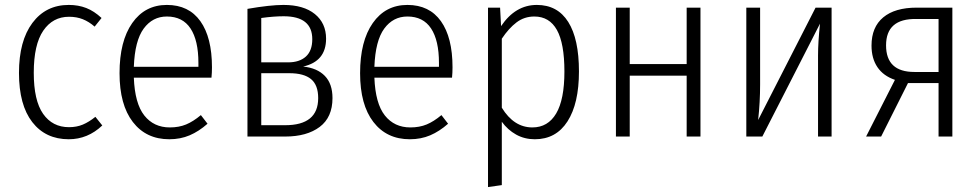

<svg xmlns="http://www.w3.org/2000/svg" viewBox="-20 -554 3977 779"><path d="M392 -481 364 -446Q341 -466 316 -476Q291 -486 260 -486Q194 -486 155.5 -429.5Q117 -373 117 -259Q117 -146 155 -92Q193 -38 260 -38Q291 -38 316 -48.5Q341 -59 367 -80L395 -45Q336 11 259 11Q165 11 111 -58.5Q57 -128 57 -258Q57 -388 111.5 -461Q166 -534 259 -534Q298 -534 330 -521.5Q362 -509 392 -481Z M838 -239H523Q527 -134 565.5 -85.5Q604 -37 669 -37Q706 -37 735 -49Q764 -61 795 -87L822 -52Q787 -21 749.5 -5Q712 11 667 11Q573 11 519 -59Q465 -129 465 -257Q465 -387 516.5 -460.5Q568 -534 657 -534Q746 -534 793 -468Q840 -402 840 -281Q840 -259 838 -239ZM785 -299Q785 -390 753 -438.5Q721 -487 657 -487Q599 -487 563 -438Q527 -389 523 -283H785Z M1329 -156Q1329 -78 1277 -39Q1225 0 1137 0H984V-518Q1076 -534 1130 -534Q1212 -534 1257.5 -497Q1303 -460 1303 -397Q1303 -305 1210 -284Q1267 -278 1298 -246Q1329 -214 1329 -156ZM1040 -481V-301H1149Q1195 -301 1221 -324.5Q1247 -348 1247 -395Q1247 -488 1131 -488Q1091 -488 1040 -481ZM1271 -156Q1271 -209 1242 -233Q1213 -257 1154 -257H1040V-46H1137Q1271 -46 1271 -156Z M1814 -239H1499Q1503 -134 1541.5 -85.5Q1580 -37 1645 -37Q1682 -37 1711 -49Q1740 -61 1771 -87L1798 -52Q1763 -21 1725.5 -5Q1688 11 1643 11Q1549 11 1495 -59Q1441 -129 1441 -257Q1441 -387 1492.5 -460.5Q1544 -534 1633 -534Q1722 -534 1769 -468Q1816 -402 1816 -281Q1816 -259 1814 -239ZM1761 -299Q1761 -390 1729 -438.5Q1697 -487 1633 -487Q1575 -487 1539 -438Q1503 -389 1499 -283H1761Z M2329 -264Q2329 -134 2282.5 -61.5Q2236 11 2150 11Q2108 11 2074 -8Q2040 -27 2016 -60V197L1960 205V-523H2009L2013 -448Q2071 -534 2158 -534Q2242 -534 2285.5 -465Q2329 -396 2329 -264ZM2270 -264Q2270 -378 2239.5 -432.5Q2209 -487 2148 -487Q2107 -487 2075.5 -463Q2044 -439 2016 -397V-117Q2065 -37 2140 -37Q2203 -37 2236.5 -93.5Q2270 -150 2270 -264Z M2766 -247H2535V0H2479V-523H2535V-294H2766V-523H2822V0H2766Z M3354 0H3299V-329Q3299 -383 3307 -458L3073 0H3008V-523H3064V-212Q3064 -139 3056 -67L3289 -523H3354Z M3844 -523V0H3788V-217H3664L3555 0H3494L3611 -230Q3564 -246 3540 -281.5Q3516 -317 3516 -369Q3516 -444 3563.5 -483.5Q3611 -523 3699 -523ZM3788 -262V-477H3698Q3575 -479 3575 -370Q3575 -262 3690 -262Z"/></svg>

Font: Fira Sans Condensed Light
Style: Regular
Weight: 300
Width: 3
Designer: bBox Type GmbH & Carrois Corporate GbR & Edenspiekermann AG
Foundry: bBox Type GmbH & Carrois Corporate GbR & Edenspiekermann AG
Version: Version 4.301